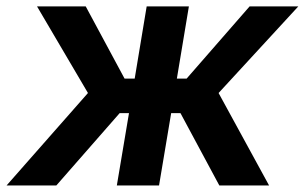

<svg xmlns="http://www.w3.org/2000/svg" viewBox="-35 -565 929 585"><path d="M-14.9 0 233 -281.6 77.8 -545.5H226.2L344.5 -325.6H375.4L411.9 -545.5H540.5L503.9 -325.6H533.7L725.5 -545.5H873.9L631 -281.6L784.8 0H633.2L514.9 -220.2H486.5L449.6 0H321L358 -220.2H329.5L136.7 0Z"/></svg>

Font: Inter P Semi Bold
Style: Italic
Weight: 600
Italic angle: 9.39999°
Designer: Rasmus Andersson
Foundry: rsms
Version: Version 3.018;git-588b23468